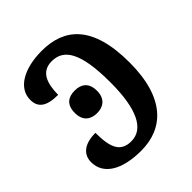

<svg xmlns="http://www.w3.org/2000/svg" viewBox="-162 -648 758 758"><g transform="rotate(-45 217.5 -268.5)"><path d="M191 10C314 10 405 -70 405 -269C405 -478 316 -547 192 -547C94 -547 23 -508 23 -442C23 -400 49 -378 115 -378C116 -442 132 -490 191 -490C257 -490 296 -436 296 -267C296 -119 259 -44 190 -44C131 -44 113 -84 113 -168C46 -168 19 -137 19 -98C19 -29 85 10 191 10ZM173 -218C207 -218 235 -236 235 -281C235 -328 207 -344 173 -344C138 -344 111 -328 111 -281C111 -236 138 -218 173 -218Z"/></g></svg>

Font: Noto Serif SemiCondensed Medium
Style: Regular
Weight: 500
Width: 4
Designer: Monotype Design Team
Foundry: Monotype Imaging Inc.
Version: Version 2.014